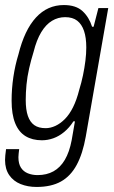

<svg xmlns="http://www.w3.org/2000/svg" viewBox="-24 -558 450 761"><path d="M121 183Q86 183 57.5 171.5Q29 160 12.5 136Q-4 112 -4 76Q-4 68 -3 58Q-2 48 0 33H52Q51 42 50 50Q49 58 49 65Q49 91 59 106.5Q69 122 86.5 129Q104 136 125 136Q161 136 188 121Q215 106 233 75.5Q251 45 260 -2Q263 -21 266.5 -39.5Q270 -58 273 -77H267Q251 -52 230.5 -35Q210 -18 187.5 -10Q165 -2 142 -2Q104 -2 77 -18.5Q50 -35 36 -70Q22 -105 22 -159Q22 -206 29 -253Q36 -300 49 -342Q73 -439 118.5 -488.5Q164 -538 229 -538Q277 -538 303 -514Q329 -490 341 -452H347L366 -526H405L316 -17Q304 51 280 95.5Q256 140 217.5 161.5Q179 183 121 183ZM157 -50Q176 -50 195.5 -59Q215 -68 233 -86Q251 -104 265.5 -133Q280 -162 290 -202Q299 -231 305 -260Q311 -289 314.5 -317Q318 -345 318 -370Q318 -409 309 -435.5Q300 -462 282 -476Q264 -490 234 -490Q206 -490 182 -475.5Q158 -461 139.5 -430.5Q121 -400 109 -352Q99 -320 91.5 -287Q84 -254 81 -222.5Q78 -191 78 -162Q78 -123 86.5 -98.5Q95 -74 112 -62Q129 -50 157 -50Z"/></svg>

Font: Archivo Condensed ExtraLight
Style: Italic
Weight: 250
Width: 3
Italic angle: -10°
Designer: Hector Gatti
Foundry: Omnibus-Type
Version: Version 2.001